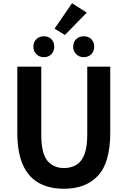

<svg xmlns="http://www.w3.org/2000/svg" viewBox="-20 -1152 788 1186"><path d="M375 14Q285 14 220.5 -21.5Q156 -57 121.5 -133.5Q87 -210 87 -333V-740H235V-320Q235 -205 272.5 -159.5Q310 -114 375 -114Q419 -114 451.5 -133.5Q484 -153 501.5 -198Q519 -243 519 -320V-740H661V-333Q661 -149 586 -67.5Q511 14 375 14ZM251 -799Q223 -799 204.5 -817.5Q186 -836 186 -864Q186 -892 204.5 -910Q223 -928 251 -928Q280 -928 297.5 -910Q315 -892 315 -864Q315 -836 297.5 -817.5Q280 -799 251 -799ZM317 -975 425 -1132 516 -1074 381 -936ZM497 -799Q469 -799 450.5 -817.5Q432 -836 432 -864Q432 -892 450.5 -910Q469 -928 497 -928Q526 -928 544 -910Q562 -892 562 -864Q562 -836 544 -817.5Q526 -799 497 -799Z"/></svg>

Font: Source Han Sans CN Bold
Style: Bold
Weight: 700
Designer: Ryoko NISHIZUKA 西塚涼子 (kana & ideographs); Paul D. Hunt (Latin, Greek & Cyrillic); Wenlong ZHANG 张文龙 (bopomofo); Sandoll 
Foundry: Adobe Systems Incorporated
Version: Version 1.00;May 30, 2023;FontCreator 11.5.0.2422 32-bit